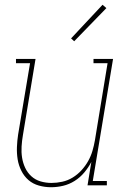

<svg xmlns="http://www.w3.org/2000/svg" viewBox="-20 -777 540 805"><path d="M194 8Q168 8 143 1Q118 -6 99.5 -22Q81 -38 69.5 -61Q58 -84 54 -109Q50 -134 51 -160.5Q52 -187 56 -213L106 -512H47V-530H129L76 -210Q72 -187 70.5 -163Q69 -139 72.5 -116.5Q76 -94 85.5 -73.5Q95 -53 111.5 -38Q128 -23 150 -16.5Q172 -10 196 -10Q218 -10 241 -15Q264 -20 284.5 -32.5Q305 -45 321.5 -63Q338 -81 349.5 -101.5Q361 -122 367.5 -144Q374 -166 378 -189L431 -512H372V-530H454L369 -18H428V0H347L363 -98Q351 -75 333.5 -54Q316 -33 293 -18.5Q270 -4 244.5 2Q219 8 194 8ZM291 -604 278 -616 410 -757 426 -743Z"/></svg>

Font: Iosevka Curly Slab ThObl
Style: Regular
Weight: 100
Italic angle: -9°
Monospace: yes
Designer: Belleve Invis
Foundry: Belleve Invis
Version: Version 11.0.0; ttfautohint (v1.8.3)